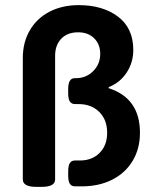

<svg xmlns="http://www.w3.org/2000/svg" viewBox="-20 -727 594 749"><path d="M69 -27V-501Q69 -562 96.5 -609Q124 -656 173.5 -681.5Q223 -707 287 -707Q381 -707 440.5 -662Q500 -617 500 -532Q500 -484 474.5 -444.5Q449 -405 404 -387V-383Q526 -344 526 -209Q526 -147 497.5 -99.5Q469 -52 417.5 -26Q366 0 299 0H273Q259 0 252.5 -10Q246 -20 246 -43V-58Q246 -81 252.5 -91Q259 -101 273 -101H293Q339 -101 368.5 -130.5Q398 -160 398 -209Q398 -260 367 -290.5Q336 -321 286 -321H273Q259 -321 252.5 -331Q246 -341 246 -364V-379Q246 -422 271 -422H276Q316 -422 343.5 -449.5Q371 -477 371 -517Q371 -554 347.5 -577.5Q324 -601 285 -601Q243 -601 219 -576Q195 -551 195 -509V-27Q195 2 142 2H122Q69 2 69 -27Z"/></svg>

Font: Asap-SemiBold
Style: Regular
Weight: 600
Designer: Pablo Cosgaya
Foundry: Omnibus-Type
Version: Version 2.000; ttfautohint (v1.8)